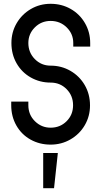

<svg xmlns="http://www.w3.org/2000/svg" viewBox="-20 -743 532 1009"><path d="M39 -190V-209H129V-190Q129 -140 163.5 -106Q198 -72 246 -72Q296 -72 330 -106Q364 -140 364 -190Q364 -240 330 -274.5Q296 -309 246 -309Q189 -309 141.5 -336Q94 -363 67 -410.5Q40 -458 40 -517Q40 -574 67.5 -621Q95 -668 142 -695.5Q189 -723 246 -723Q304 -723 351.5 -696Q399 -669 426.5 -621.5Q454 -574 454 -517V-498H365V-517Q365 -565 330.5 -599Q296 -633 246 -633Q197 -633 163 -599Q129 -565 129 -517Q129 -467 163 -432.5Q197 -398 246 -398Q303 -398 350.5 -370.5Q398 -343 425.5 -295.5Q453 -248 453 -189Q453 -132 425.5 -85Q398 -38 350.5 -10.5Q303 17 246 17Q188 17 140.5 -9.5Q93 -36 66 -83.5Q39 -131 39 -190ZM207 61H284L264 246H207Z"/></svg>

Font: Lineal
Style: Regular
Weight: 400
Designer: Created by Frank Adebiaye with contributions from Anton Moglia & Ariel Martín Pérez
Created by Frank ADEBIAYE with FontF
Foundry: Velvetyne Type Foundry
Version: Version 2.000